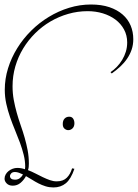

<svg xmlns="http://www.w3.org/2000/svg" viewBox="-20 -783 606 844"><path d="M465.8 -465.8Q480.5 -475.6 493.7 -489.3Q506.8 -502.9 517.1 -519.8Q527.3 -536.6 533.2 -555.9Q539.1 -575.2 539.1 -596.2Q539.1 -627.9 525.1 -653.6Q511.2 -679.2 487.3 -697Q463.4 -714.8 431.9 -724.4Q400.4 -733.9 365.2 -733.9Q321.3 -733.9 279.8 -721.9Q238.3 -710 201.7 -688.5Q165 -667 134.5 -636.7Q104 -606.4 81.8 -569.8Q59.6 -533.2 47.4 -491.2Q35.2 -449.2 35.2 -403.8Q35.2 -372.6 40.5 -343.8Q45.9 -314.9 53.7 -287.1Q61.5 -259.3 71 -232.2Q80.6 -205.1 88.4 -177.7Q96.2 -150.4 101.6 -122.1Q106.9 -93.8 106.9 -64Q106.9 -56.6 106.2 -49.3Q105.5 -42 103 -35.2Q119.6 -28.8 136 -20.3Q152.3 -11.7 168.2 -4.2Q184.1 3.4 199.2 8.8Q214.4 14.2 229 14.2Q244.1 14.2 255.1 10Q266.1 5.9 273.9 -2Q281.7 -9.8 287.4 -20Q293 -30.3 296.9 -43L307.1 -41Q292 3.9 269.5 22.5Q247.1 41 214.8 41Q196.8 41 180.4 35.9Q164.1 30.8 149.2 23.2Q134.3 15.6 120.6 6.8Q106.9 -2 94.2 -8.8Q85 8.3 70.3 20.8Q55.7 33.2 36.1 33.2Q19 33.2 9.5 23.4Q0 13.7 0 2.9Q0 -7.3 4.9 -16.1Q9.8 -24.9 17.8 -31.2Q25.9 -37.6 35.9 -41.3Q45.9 -44.9 56.2 -44.9Q72.3 -44.9 89.8 -39.1Q89.8 -42 90.3 -44.7Q90.8 -47.4 90.8 -49.8Q90.8 -75.7 84.2 -102.3Q77.6 -128.9 67.6 -156Q57.6 -183.1 45.9 -211.2Q34.2 -239.3 24.2 -268.1Q14.2 -296.9 7.6 -326.9Q1 -356.9 1 -388.2Q1 -436.5 15.4 -482.9Q29.8 -529.3 55.7 -571Q81.5 -612.8 116.9 -647.9Q152.3 -683.1 194.6 -708.7Q236.8 -734.4 283.9 -748.8Q331.1 -763.2 379.9 -763.2Q425.8 -763.2 460.7 -751.5Q495.6 -739.7 519 -719.2Q542.5 -698.7 554.2 -670.9Q565.9 -643.1 565.9 -610.8Q565.9 -585.9 558.6 -564.7Q551.3 -543.5 538.6 -524.9Q525.9 -506.3 508.5 -490.2Q491.2 -474.1 471.2 -460ZM45.9 6.8Q58.6 6.8 67.1 0.2Q75.7 -6.3 81.1 -16.1Q71.8 -20.5 63 -23.7Q54.2 -26.9 45.9 -26.9Q34.7 -26.9 29.3 -21Q23.9 -15.1 23.9 -8.8Q23.9 -2 29.3 2.4Q34.7 6.8 45.9 6.8ZM284.2 -270Q295.9 -270 301.5 -261.5Q307.1 -252.9 307.1 -241.2Q307.1 -227.1 299.1 -219Q291 -210.9 279.8 -210.9Q271.5 -210.9 263.7 -217.3Q255.9 -223.6 255.9 -237.8Q255.9 -253.4 263.9 -261.7Q272 -270 284.2 -270Z"/></svg>

Font: Stalemate
Style: Regular
Weight: 400
Designer: Astigmatic (AOETI)
Foundry: Astigmatic (AOETI)
Version: Version 001.000